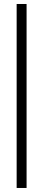

<svg xmlns="http://www.w3.org/2000/svg" viewBox="-20 -728 217 963"><path d="M63.5 214.8V-708H113.3V214.8Z"/></svg>

Font: Doulos SIL Afr
Style: Regular
Weight: 400
Designer: Walt Agee, Victor Gaultney, Peter Martin, Debbi Hosken, Becca Hirsbrunner
Foundry: SIL International
Version: Version 5.000